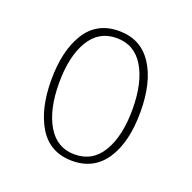

<svg xmlns="http://www.w3.org/2000/svg" viewBox="-91 -548 641 642"><g transform="rotate(20 229.5 -227.0)"><path d="M229 4Q150 4 110.5 -59.5Q71 -123 71 -227Q71 -331 110.5 -394.5Q150 -458 229 -458Q306 -458 347 -396Q388 -334 388 -227Q388 -120 347 -58Q306 4 229 4ZM229 -19Q293 -19 326.5 -75.5Q360 -132 360 -226Q360 -321 326.5 -377Q293 -433 229 -433Q166 -433 132.5 -377Q99 -321 99 -226Q99 -132 132.5 -75.5Q166 -19 229 -19Z"/></g></svg>

Font: Noto Serif Thai ExtraCondensed Thin
Style: Regular
Weight: 100
Width: 2
Designer: Monotype Design Team
Foundry: Monotype Imaging Inc.
Version: Version 2.001; ttfautohint (v1.8.4.7-5d5b)